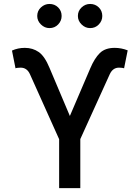

<svg xmlns="http://www.w3.org/2000/svg" viewBox="-20 -966 717 986"><path d="M283.7 0V-251.1L133.5 -585.6Q118.3 -618.6 85.9 -618.6Q79.2 -618.6 70.8 -617.7Q62.5 -616.8 59.7 -615.1L41.5 -706.3Q72.1 -720.2 107.6 -720.2Q148.1 -720.2 178.8 -698.9Q209.5 -677.6 234.4 -617.2L338.8 -370.4L443.9 -615.8Q465.6 -666.9 492.7 -693.5Q519.9 -720.2 568.9 -720.2Q603 -720.2 635.7 -707.4L617.2 -615.1Q614 -616.8 606 -617.7Q598 -618.6 590.9 -618.6Q559.7 -618.6 544 -585.6L392.4 -251.8V0ZM234 -821.7Q209.2 -821.7 190.2 -840.4Q171.2 -859 171.2 -883.9Q171.2 -910.2 190.2 -927.9Q209.2 -945.7 234 -945.7Q260.7 -945.7 278.6 -927.9Q296.5 -910.2 296.5 -883.9Q296.5 -859 278.6 -840.4Q260.7 -821.7 234 -821.7ZM442.8 -821.7Q418 -821.7 399 -840.4Q380 -859 380 -883.9Q380 -910.2 399 -927.9Q418 -945.7 442.8 -945.7Q469.5 -945.7 487.4 -927.9Q505.3 -910.2 505.3 -883.9Q505.3 -859 487.4 -840.4Q469.5 -821.7 442.8 -821.7Z"/></svg>

Font: Inter UI Medium
Style: Regular
Weight: 500
Designer: Rasmus Andersson
Foundry: rsms
Version: 3.2;8d6f07862